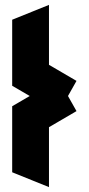

<svg xmlns="http://www.w3.org/2000/svg" viewBox="-20 -744 364 788"><path d="M181 24 30 -37V-308L102 -350L30 -392V-663L181 -724V-478L294 -412L259 -350L294 -288L181 -222Z"/></svg>

Font: Blaka
Style: Regular
Weight: 400
Designer: Mohamed Gaber
Foundry: Kief Type Foundry
Version: Version 1.003; ttfautohint (v1.8.4.7-5d5b)